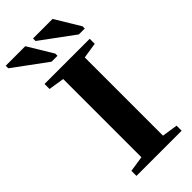

<svg xmlns="http://www.w3.org/2000/svg" viewBox="-309 -912 967 967"><g transform="rotate(-45 174.5 -429.0)"><path d="M271.5 -48.8 355.5 -36.1V0H33.7V-36.1L117.7 -48.8V-606L33.7 -619.1V-654.8H355.5V-619.1L271.5 -606ZM138.2 -709 -39.6 -839.8V-857.9H99.6L180.2 -724.6V-709ZM332.5 -709 154.8 -839.8V-857.9H293.9L374.5 -724.6V-709Z"/></g></svg>

Font: Liberation Serif
Style: Bold
Weight: 700
Designer: Steve Matteson
Foundry: Ascender Corporation
Version: Version 2.1.5